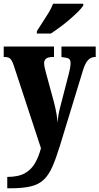

<svg xmlns="http://www.w3.org/2000/svg" viewBox="-23 -786 534 1031"><path d="M16 164Q75 164 110 144.5Q145 125 165 90Q185 55 197 10L51 -434Q41 -464 30.5 -472Q20 -480 2 -480H-3V-536H267V-480H263Q236 -480 225 -471.5Q214 -463 214 -447Q214 -437 216.5 -424.5Q219 -412 223 -398L266 -240Q275 -206 280 -176.5Q285 -147 286 -127Q290 -173 299 -206L347 -392Q350 -402 353 -419Q356 -436 356 -447Q356 -466 345.5 -471.5Q335 -477 311 -479L307 -480V-536H491V-480H488Q466 -480 450.5 -464Q435 -448 423 -410L299 -4Q278 64 258.5 108.5Q239 153 212.5 178.5Q186 204 143.5 214.5Q101 225 35 225H16ZM175 -619Q188 -640 205 -665.5Q222 -691 238 -717.5Q254 -744 262 -766H424V-756Q416 -743 396.5 -723.5Q377 -704 351.5 -682Q326 -660 299 -640Q272 -620 250 -606H175Z"/></svg>

Font: Noto Serif Armenian ExtraCondensed Black
Style: Regular
Weight: 900
Width: 2
Designer: Monotype Design Team
Foundry: Monotype Imaging Inc.
Version: Version 2.008; ttfautohint (v1.8.4.7-5d5b)